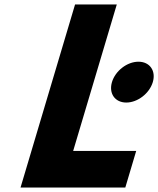

<svg xmlns="http://www.w3.org/2000/svg" viewBox="-20 -845 712 865"><path d="M603.8 -567C552.8 -567 499.6 -526 484.4 -475C469.2 -424 498 -383 549 -383C600 -383 653.2 -424 668.4 -475C683.6 -526 654.8 -567 603.8 -567ZM506.2 -825H318.2L72.5 0H544.5L593.6 -165H309.6Z"/></svg>

Font: Hussar
Style: BdOblThree
Weight: 700
Foundry: Cannot Into Space Fonts
Version: Version 2.00